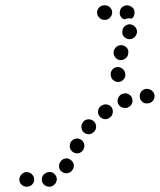

<svg xmlns="http://www.w3.org/2000/svg" viewBox="-20 -588 603 724"><path d="M53 89Q53 100 61 108Q69 116 80 116H82Q93 116 101 108Q109 100 109 89Q109 78 101 70Q93 61 82 61H80Q69 61 61 70Q53 78 53 89ZM144 71Q140 76 139 81Q137 86 138 92Q139 103 148 110Q157 117 169 116Q169 116 170 116Q176 115 180 112Q185 109 188 105Q192 100 193 95Q195 90 194 84Q192 73 183 66Q174 59 163 61Q162 61 162 61Q157 62 152 65Q147 67 144 71ZM203 44Q204 49 207 54Q211 58 215 61Q225 67 236 65Q247 62 253 53L254 52Q260 42 258 31Q255 20 245 14Q236 7 225 10Q214 12 208 22L207 23Q204 28 203 33Q202 38 203 44ZM258 -13Q263 -10 268 -10Q273 -9 279 -11Q284 -13 288 -16Q292 -20 295 -24V-26Q300 -36 297 -47Q293 -57 283 -63Q278 -65 273 -66Q268 -66 262 -64Q257 -63 253 -59Q249 -56 246 -51V-50Q241 -39 244 -29Q248 -18 258 -13ZM287 -106Q288 -101 290 -96Q293 -91 297 -88Q306 -81 318 -82Q329 -84 336 -93L337 -94Q344 -103 342 -114Q341 -125 332 -132Q323 -139 312 -138Q300 -137 293 -128V-127Q289 -122 288 -117Q286 -112 287 -106ZM355 -150Q362 -141 373 -139Q384 -137 393 -144L394 -145Q404 -151 405 -163Q407 -174 401 -183Q394 -192 383 -194Q372 -196 362 -189H361Q352 -182 350 -171Q348 -159 355 -150ZM425 -198Q427 -193 431 -189Q435 -185 440 -183Q445 -181 450 -181Q456 -180 461 -182L462 -183Q473 -187 477 -197Q482 -208 478 -218Q476 -224 472 -228Q468 -231 463 -234Q458 -236 453 -236Q447 -236 442 -234H441Q431 -230 426 -219Q421 -209 425 -198ZM507 -224Q507 -212 516 -205Q524 -197 536 -198H537Q548 -199 556 -207Q563 -216 563 -227Q562 -233 560 -238Q557 -242 553 -246Q549 -250 544 -251Q539 -253 533 -253H532Q521 -252 513 -243Q506 -235 507 -224ZM434 -280Q444 -284 450 -294Q455 -304 451 -315V-316Q447 -327 437 -332Q427 -337 416 -334Q405 -330 400 -320Q395 -310 399 -299V-298Q402 -287 413 -282Q423 -277 434 -280ZM426 -363Q437 -359 447 -364Q458 -369 462 -379V-380Q466 -391 462 -402Q457 -412 446 -416Q435 -420 425 -415Q415 -411 411 -400L410 -399Q406 -388 411 -378Q416 -367 426 -363ZM459 -442Q469 -438 480 -443Q490 -447 494 -458L495 -459Q499 -470 494 -480Q489 -490 479 -494Q468 -499 458 -494Q447 -489 443 -479V-477Q439 -467 443 -456Q448 -446 459 -442ZM346 -541Q346 -552 354 -560Q362 -568 374 -568H375Q387 -568 395 -560Q403 -552 403 -541Q403 -530 395 -522Q387 -513 375 -513H374Q362 -513 354 -522Q346 -530 346 -541ZM463 -568Q464 -567 465 -567Q470 -566 475 -563Q479 -561 483 -556Q486 -552 487 -546Q488 -541 487 -536Q486 -530 484 -526Q481 -521 477 -518Q473 -519 468 -519Q458 -519 449 -515Q440 -518 435 -526Q430 -535 432 -544Q433 -556 442 -562Q452 -569 463 -568Z"/></svg>

Font: FRB American Cursive Guidelines Dotted Ultra
Style: Bold Italic
Weight: 1000
Italic angle: -25°
Version: Version 2.0;Modular Font Editor K font №1